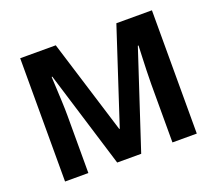

<svg xmlns="http://www.w3.org/2000/svg" viewBox="-119 -879 1182 1045"><g transform="rotate(-20 471.5 -357.0)"><path d="M392 0 220 -560H216Q217 -540 219 -500Q221 -460 223 -414.5Q225 -369 225 -332V0H90V-714H296L465 -168H468L647 -714H853V0H712V-338Q712 -372 713.5 -416Q715 -460 716.5 -499.5Q718 -539 719 -559H715L531 0Z"/></g></svg>

Font: Noto Sans Telugu
Style: Bold
Weight: 700
Designer: Jelle Bosma - Monotype Design Team
Foundry: Monotype Imaging Inc.
Version: Version 2.005; ttfautohint (v1.8.4.7-5d5b)